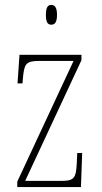

<svg xmlns="http://www.w3.org/2000/svg" viewBox="-20 -758 415 778"><path d="M188 -658C201 -658 211 -666 211 -698C211 -729 201 -738 188 -738C174 -738 166 -729 166 -698C166 -666 174 -658 188 -658ZM50 0H308L313 -138H293L291 -95C288 -39 282 -25 230 -25H82L310 -514V-536H59L51 -420H71L73 -442C78 -497 84 -511 136 -511H278L50 -22Z"/></svg>

Font: Noto Serif Lao ExtraCondensed Thin
Style: Regular
Weight: 100
Width: 2
Designer: Monotype Design Team
Foundry: Monotype Imaging Inc.
Version: Version 2.003